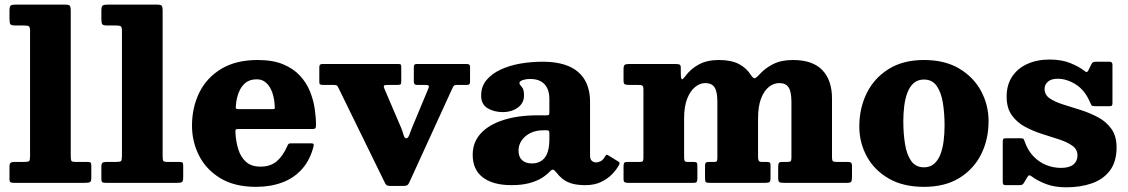

<svg xmlns="http://www.w3.org/2000/svg" viewBox="-20 -800 4934 840"><path d="M85 -688.5Q101 -688.5 106.2 -685Q111.5 -681.5 111.5 -665V-118Q111.5 -99.5 107.5 -95.5Q103.5 -91.5 85 -91.5H42Q30.5 -91.5 26 -87.2Q21.5 -83 21.5 -71V-17.5Q21.5 -5.5 25.8 -2.8Q30 0 42 0H351.5Q369.5 0 374.5 -3.8Q379.5 -7.5 379.5 -25V-75.5Q379.5 -86 376.2 -88.8Q373 -91.5 364 -91.5H312.5Q296 -91.5 292.8 -95.8Q289.5 -100 289.5 -116.5V-752.5Q289.5 -772 284.5 -776Q279.5 -780 260.5 -780H53Q33.5 -780 27.5 -776.2Q21.5 -772.5 21.5 -752.5V-718Q21.5 -700.5 25 -694.5Q28.5 -688.5 47 -688.5Z M487 -688.5Q503 -688.5 508.2 -685Q513.5 -681.5 513.5 -665V-118Q513.5 -99.5 509.5 -95.5Q505.5 -91.5 487 -91.5H444Q432.5 -91.5 428 -87.2Q423.5 -83 423.5 -71V-17.5Q423.5 -5.5 427.8 -2.8Q432 0 444 0H753.5Q771.5 0 776.5 -3.8Q781.5 -7.5 781.5 -25V-75.5Q781.5 -86 778.2 -88.8Q775 -91.5 766 -91.5H714.5Q698 -91.5 694.8 -95.8Q691.5 -100 691.5 -116.5V-752.5Q691.5 -772 686.5 -776Q681.5 -780 662.5 -780H455Q435.5 -780 429.5 -776.2Q423.5 -772.5 423.5 -752.5V-718Q423.5 -700.5 427 -694.5Q430.5 -688.5 449 -688.5Z M820 -250Q820 -180 851 -119Q882 -58 944.2 -20.2Q1006.5 17.5 1100.5 17.5Q1164 17.5 1215.5 -2Q1267 -21.5 1302 -61Q1337 -100.5 1352 -160.5Q1353.5 -168.5 1351 -170.8Q1348.5 -173 1339 -173H1253.5Q1245 -173 1242 -169.8Q1239 -166.5 1237 -161Q1218 -117.5 1190.5 -94.2Q1163 -71 1120 -71Q1080 -71 1056.8 -91.5Q1033.5 -112 1022.8 -146Q1012 -180 1010 -220.5Q1009.5 -229.5 1011.2 -232.5Q1013 -235.5 1022.5 -235.5H1345Q1356.5 -235.5 1359.5 -238.8Q1362.5 -242 1362.5 -253Q1362.5 -286.5 1356.8 -325Q1351 -363.5 1335.8 -401Q1320.5 -438.5 1292 -469.2Q1263.5 -500 1218.5 -518.8Q1173.5 -537.5 1107.5 -537.5Q1012.5 -537.5 948.2 -498.8Q884 -460 852 -395Q820 -330 820 -250ZM1025.5 -322.5Q1013.5 -322.5 1012.2 -325.8Q1011 -329 1012 -339Q1014.5 -370.5 1024.8 -396.2Q1035 -422 1054 -437.5Q1073 -453 1103 -453Q1123.5 -453 1138 -442.8Q1152.5 -432.5 1162 -415.5Q1171.5 -398.5 1176.5 -377.2Q1181.5 -356 1182 -334.5Q1183 -325.5 1181 -324Q1179 -322.5 1168.5 -322.5Z M1781.5 -238.5Q1776.5 -226 1771 -210.5Q1765.5 -195 1757.5 -195Q1749.5 -195 1745.2 -210.8Q1741 -226.5 1735.5 -239.5L1661.5 -412.5Q1658 -420.5 1659.8 -424.5Q1661.5 -428.5 1673.5 -428.5H1718.5Q1728 -428.5 1731.8 -430.5Q1735.5 -432.5 1735.5 -442V-505.5Q1735.5 -513.5 1733.8 -516.8Q1732 -520 1724.5 -520H1392.5Q1384 -520 1380.5 -517.2Q1377 -514.5 1377 -505V-441Q1377 -433.5 1380.2 -431Q1383.5 -428.5 1392 -428.5H1436.5Q1446.5 -428.5 1451.2 -427Q1456 -425.5 1459 -419L1665 2Q1668.5 8.5 1673 11Q1677.5 13.5 1688 13.5H1742.5Q1755.5 13.5 1760.8 10.8Q1766 8 1770 -0.5L1959 -413.5Q1962 -420.5 1965.5 -424.5Q1969 -428.5 1979.5 -428.5H2023Q2030 -428.5 2033.2 -431.5Q2036.5 -434.5 2036.5 -441.5V-506.5Q2036.5 -514 2033.2 -517Q2030 -520 2022 -520H1803.5Q1796 -520 1793.2 -516.8Q1790.5 -513.5 1790.5 -505.5V-443Q1790.5 -428.5 1803.5 -428.5H1840.5Q1852.5 -428.5 1855.2 -425Q1858 -421.5 1854 -412.5Z M2048 -123Q2048 -57.5 2092.5 -23.8Q2137 10 2217.5 10Q2263 10 2295.5 1.2Q2328 -7.5 2350 -21.2Q2372 -35 2386 -50Q2394 -58.5 2399.5 -57.8Q2405 -57 2414.5 -45Q2426 -29.5 2441.8 -17Q2457.5 -4.5 2481.2 2.8Q2505 10 2541 10H2541.5Q2580 10 2608.8 -3.5Q2637.5 -17 2657.8 -37.8Q2678 -58.5 2689.5 -80.5Q2693 -88.5 2686.5 -92.5L2640 -121Q2633.5 -126 2628.5 -117.5Q2619 -100.5 2608.5 -95Q2598 -89.5 2587.5 -89.5Q2577 -89.5 2569.2 -96.5Q2561.5 -103.5 2561.5 -118.5V-353.5Q2561.5 -410.5 2538.5 -450Q2515.5 -489.5 2469.2 -509.8Q2423 -530 2353 -530Q2304 -530 2256.5 -521.8Q2209 -513.5 2170.2 -495.5Q2131.5 -477.5 2108.2 -449.5Q2085 -421.5 2085 -382Q2085 -343.5 2113.2 -326.5Q2141.5 -309.5 2181 -309.5Q2217.5 -309.5 2245 -329Q2272.5 -348.5 2272.5 -382Q2272.5 -403.5 2267.5 -412.5Q2262.5 -421.5 2257.5 -426Q2252.5 -430.5 2252.5 -437Q2252.5 -442 2259 -446Q2265.5 -450 2276.5 -452.2Q2287.5 -454.5 2300 -454.5Q2327.5 -454.5 2346 -444.2Q2364.5 -434 2374 -414.5Q2383.5 -395 2383.5 -367V-308.5Q2383.5 -299.5 2381.2 -297.5Q2379 -295.5 2370.5 -295.5H2332.5Q2246.5 -295.5 2182.5 -275Q2118.5 -254.5 2083.2 -216Q2048 -177.5 2048 -123ZM2248.5 -141.5Q2248.5 -165.5 2262.2 -185.5Q2276 -205.5 2300.2 -217.8Q2324.5 -230 2356.5 -230H2373.5Q2383.5 -230 2383.5 -220V-191Q2383.5 -136.5 2363.8 -110.8Q2344 -85 2306.5 -85Q2280 -85 2264.2 -99.2Q2248.5 -113.5 2248.5 -141.5Z M2708 -18Q2708 -5.5 2713 -2.8Q2718 0 2729.5 0H3014Q3025.5 0 3028.2 -4.5Q3031 -9 3031 -19.5V-74.5Q3031 -85 3028.2 -88.2Q3025.5 -91.5 3015 -91.5H2991.5Q2978 -91.5 2975.5 -95.8Q2973 -100 2973 -113.5V-283Q2973 -334.5 2986.5 -368.5Q3000 -402.5 3021.2 -419.5Q3042.5 -436.5 3065.5 -436.5Q3094 -436.5 3106.2 -417.8Q3118.5 -399 3118.5 -354.5V-111.5Q3118.5 -100.5 3116.8 -96Q3115 -91.5 3103 -91.5H3083Q3071 -91.5 3067.8 -88Q3064.5 -84.5 3064.5 -73V-20.5Q3064.5 -7.5 3067.8 -3.8Q3071 0 3083.5 0H3327Q3342.5 0 3346.8 -3.8Q3351 -7.5 3351 -22V-77.5Q3351 -87.5 3347 -89.5Q3343 -91.5 3333.5 -91.5H3313Q3302.5 -91.5 3299.5 -97Q3296.5 -102.5 3296.5 -112V-283Q3296.5 -334.5 3309.5 -368.5Q3322.5 -402.5 3343.5 -419.5Q3364.5 -436.5 3389.5 -436.5Q3417.5 -436.5 3430 -417.8Q3442.5 -399 3442.5 -354.5V-111Q3442.5 -99 3439.5 -95.2Q3436.5 -91.5 3425 -91.5H3400.5Q3389.5 -91.5 3387 -86Q3384.5 -80.5 3384.5 -69V-22Q3384.5 -7 3389.5 -3.5Q3394.5 0 3410 0H3685Q3701 0 3704.2 -5.2Q3707.5 -10.5 3707.5 -26.5V-72.5Q3707.5 -84.5 3703.5 -88Q3699.5 -91.5 3688.5 -91.5H3642Q3628 -91.5 3624 -94.8Q3620 -98 3620 -111.5V-369Q3620 -449.5 3577.5 -493.5Q3535 -537.5 3449 -537.5Q3397.5 -537.5 3361.8 -519.2Q3326 -501 3301.5 -473Q3290 -460.5 3283 -458Q3276 -455.5 3265 -472Q3246 -502.5 3212.5 -520Q3179 -537.5 3125.5 -537.5Q3072.5 -537.5 3036.5 -517.5Q3000.5 -497.5 2979 -467.5Q2971.5 -457.5 2967 -454.2Q2962.5 -451 2960.5 -457.5Q2958.5 -464 2958.5 -481V-502.5Q2958.5 -515 2953.2 -517.5Q2948 -520 2935.5 -520H2731Q2717 -520 2712.5 -515.8Q2708 -511.5 2708 -496.5V-448Q2708 -434 2713.5 -431.2Q2719 -428.5 2733 -428.5H2771.5Q2786 -428.5 2790.5 -425.2Q2795 -422 2795 -407.5V-111.5Q2795 -99.5 2792.5 -95.5Q2790 -91.5 2778 -91.5H2723.5Q2713 -91.5 2710.5 -86.8Q2708 -82 2708 -72.5Z M3932 -270Q3932 -303.5 3936 -336Q3940 -368.5 3950 -394.8Q3960 -421 3977.5 -436.5Q3995 -452 4022.5 -452Q4058.5 -452 4078 -424.2Q4097.5 -396.5 4105 -350.5Q4112.5 -304.5 4112.5 -250Q4112.5 -216.5 4108.5 -184Q4104.5 -151.5 4094.5 -125.2Q4084.5 -99 4067 -83.5Q4049.5 -68 4022.5 -68Q3986 -68 3966.5 -95.8Q3947 -123.5 3939.5 -169.5Q3932 -215.5 3932 -270ZM3739.5 -246.5Q3739.5 -176.5 3772 -116.2Q3804.5 -56 3867.8 -19.2Q3931 17.5 4022.5 17.5Q4114 17.5 4177 -21.2Q4240 -60 4272.5 -125Q4305 -190 4305 -270Q4305 -340 4272.5 -401Q4240 -462 4177 -499.8Q4114 -537.5 4022.5 -537.5Q3931 -537.5 3867.8 -498Q3804.5 -458.5 3772 -392.5Q3739.5 -326.5 3739.5 -246.5Z M4749.5 -351Q4753 -343 4755.5 -339.2Q4758 -335.5 4770 -335.5H4834.5Q4843 -335.5 4845 -338.8Q4847 -342 4847 -350V-516.5Q4847 -530 4834.5 -530H4776.5Q4766 -530 4762.2 -527.8Q4758.5 -525.5 4754.5 -518.5L4742.5 -494Q4737.5 -484.5 4734 -484.5Q4730.5 -484.5 4723.5 -490.5Q4701 -508.5 4662.5 -524Q4624 -539.5 4572 -539.5Q4517 -539.5 4474.5 -520.2Q4432 -501 4408 -464.8Q4384 -428.5 4384 -377.5Q4384 -327.5 4406.5 -296Q4429 -264.5 4464.2 -245.5Q4499.5 -226.5 4539 -214Q4578.5 -201.5 4613.8 -190Q4649 -178.5 4671.5 -162.5Q4694 -146.5 4694 -119.5Q4694 -95 4676 -80.2Q4658 -65.5 4622 -65.5Q4587.5 -65.5 4556 -78.5Q4524.5 -91.5 4500.2 -117.2Q4476 -143 4463 -181Q4460 -190 4457.5 -192.5Q4455 -195 4443 -195H4379.5Q4371 -195 4369 -191.2Q4367 -187.5 4367 -178.5V-5.5Q4367 3.5 4369.5 6.8Q4372 10 4380 10H4439.5Q4450 10 4453.5 7.2Q4457 4.5 4460.5 -1.5L4475 -25.5Q4479 -32.5 4482.8 -33Q4486.5 -33.5 4492.5 -29Q4518 -9.5 4556 5Q4594 19.5 4644 19.5Q4707.5 19.5 4757.2 2Q4807 -15.5 4836 -54Q4865 -92.5 4865 -155.5Q4865 -205 4842.2 -236.5Q4819.5 -268 4783.8 -287Q4748 -306 4707.8 -318.8Q4667.5 -331.5 4631.5 -342.8Q4595.5 -354 4572.8 -369.5Q4550 -385 4550 -411Q4550 -429.5 4564.5 -442.5Q4579 -455.5 4607.5 -455.5Q4647.5 -455.5 4687.2 -430.2Q4727 -405 4749.5 -351Z"/></svg>

Font: Besley ExtraBold
Style: Regular
Weight: 800
Designer: Owen Earl
Foundry: indestructible type*
Version: Version 2.001